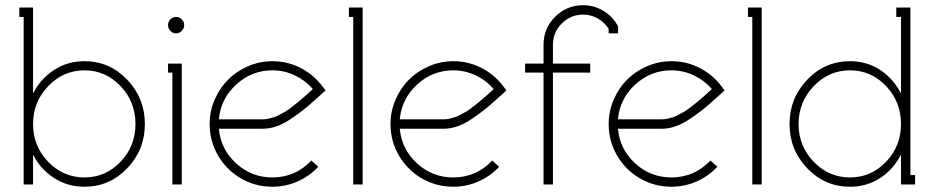

<svg xmlns="http://www.w3.org/2000/svg" viewBox="-20 -708 3585 737"><path d="M106.9 -112.8V0H70.8V-643.1H54.2V-679.2H106.9V-351.1H107.9Q137.2 -407.2 188.7 -440.2Q240.2 -473.1 304.2 -473.1Q400.4 -473.1 468.3 -402.1Q536.1 -331.1 536.1 -231.9Q536.1 -132.8 468.3 -62Q400.4 8.8 304.2 8.8Q240.2 8.8 188.7 -23.9Q137.2 -56.6 107.9 -112.8ZM500 -231.9Q500 -317.4 442.6 -377.7Q385.3 -438 304.2 -438Q223.1 -438 165 -377.4Q106.9 -316.9 106.9 -231.9Q106.9 -147 165 -86.9Q223.1 -26.9 304.2 -26.9Q385.3 -26.9 442.6 -86.9Q500 -147 500 -231.9Z M634 -589.6Q625 -599.1 625 -611.8Q625 -624.5 634 -633.8Q643.1 -643.1 655.8 -643.1Q668.5 -643.1 677.7 -633.8Q687 -624.5 687 -611.8Q687 -599.1 677.7 -589.6Q668.5 -580.1 655.8 -580.1Q643.1 -580.1 634 -589.6ZM641.6 -429.2H625V-463.9H677.7V0H641.6Z M989.7 -250Q999.5 -250 1010.5 -252.4Q1021.5 -254.9 1030.8 -257.8Q1040 -260.7 1052 -267.1Q1064 -273.4 1072 -277.8Q1080.1 -282.2 1092.8 -291.7Q1105.5 -301.3 1111.8 -306.2Q1118.2 -311 1131.1 -322Q1144 -333 1148.4 -336.9Q1152.8 -340.8 1165.8 -352.5Q1178.7 -364.3 1180.7 -366.2Q1151.4 -399.9 1111.1 -418.9Q1070.8 -438 1025.4 -438Q945.8 -438 886.5 -383.3Q827.1 -328.6 820.3 -250ZM820.3 -213.9Q827.1 -135.3 886.2 -81.1Q945.3 -26.9 1025.4 -26.9Q1113.3 -26.9 1175.3 -91.8L1201.7 -67.9Q1168 -31.7 1122.3 -11.5Q1076.7 8.8 1025.4 8.8Q960 8.8 904.5 -23.4Q849.1 -55.7 816.9 -111.1Q784.7 -166.5 784.7 -231.9Q784.7 -280.8 804 -325.4Q823.2 -370.1 855.5 -402.3Q887.7 -434.6 932.4 -453.9Q977.1 -473.1 1025.4 -473.1Q1084.5 -473.1 1135.3 -446.5Q1186 -419.9 1219.7 -374L1229.5 -360.8L1217.8 -350.1Q1213.4 -346.2 1186.8 -322.3Q1160.2 -298.3 1142.6 -284.7Q1125 -271 1097.2 -252Q1069.3 -232.9 1042.2 -223.4Q1015.1 -213.9 989.7 -213.9Z M1319.3 -679.2H1372.1V0H1335.9V-643.1H1319.3Z M1684.1 -250Q1693.8 -250 1704.8 -252.4Q1715.8 -254.9 1725.1 -257.8Q1734.4 -260.7 1746.3 -267.1Q1758.3 -273.4 1766.4 -277.8Q1774.4 -282.2 1787.1 -291.7Q1799.8 -301.3 1806.2 -306.2Q1812.5 -311 1825.4 -322Q1838.4 -333 1842.8 -336.9Q1847.2 -340.8 1860.1 -352.5Q1873 -364.3 1875 -366.2Q1845.7 -399.9 1805.4 -418.9Q1765.1 -438 1719.7 -438Q1640.1 -438 1580.8 -383.3Q1521.5 -328.6 1514.6 -250ZM1514.6 -213.9Q1521.5 -135.3 1580.6 -81.1Q1639.6 -26.9 1719.7 -26.9Q1807.6 -26.9 1869.6 -91.8L1896 -67.9Q1862.3 -31.7 1816.7 -11.5Q1771 8.8 1719.7 8.8Q1654.3 8.8 1598.9 -23.4Q1543.5 -55.7 1511.2 -111.1Q1479 -166.5 1479 -231.9Q1479 -280.8 1498.3 -325.4Q1517.6 -370.1 1549.8 -402.3Q1582 -434.6 1626.7 -453.9Q1671.4 -473.1 1719.7 -473.1Q1778.8 -473.1 1829.6 -446.5Q1880.4 -419.9 1914.1 -374L1923.8 -360.8L1912.1 -350.1Q1907.7 -346.2 1881.1 -322.3Q1854.5 -298.3 1836.9 -284.7Q1819.3 -271 1791.5 -252Q1763.7 -232.9 1736.6 -223.4Q1709.5 -213.9 1684.1 -213.9Z M1995.6 -429.2V-463.9H2066.4V-536.1Q2066.4 -599.1 2110.8 -643.6Q2155.3 -688 2218.3 -688Q2259.8 -688 2294.9 -667.2Q2330.1 -646.5 2349.6 -611.8L2352.5 -606.9V-580.1H2316.4V-597.2Q2300.3 -622.6 2274.4 -637.2Q2248.5 -651.9 2218.3 -651.9Q2170.4 -651.9 2136.5 -617.9Q2102.5 -584 2102.5 -536.1V-463.9H2245.6V-429.2H2102.5V0H2066.4V-429.2Z M2521.5 -250Q2531.2 -250 2542.2 -252.4Q2553.2 -254.9 2562.5 -257.8Q2571.8 -260.7 2583.7 -267.1Q2595.7 -273.4 2603.8 -277.8Q2611.8 -282.2 2624.5 -291.7Q2637.2 -301.3 2643.6 -306.2Q2649.9 -311 2662.8 -322Q2675.8 -333 2680.2 -336.9Q2684.6 -340.8 2697.5 -352.5Q2710.4 -364.3 2712.4 -366.2Q2683.1 -399.9 2642.8 -418.9Q2602.5 -438 2557.1 -438Q2477.5 -438 2418.2 -383.3Q2358.9 -328.6 2352.1 -250ZM2352.1 -213.9Q2358.9 -135.3 2418 -81.1Q2477.1 -26.9 2557.1 -26.9Q2645 -26.9 2707 -91.8L2733.4 -67.9Q2699.7 -31.7 2654.1 -11.5Q2608.4 8.8 2557.1 8.8Q2491.7 8.8 2436.3 -23.4Q2380.9 -55.7 2348.6 -111.1Q2316.4 -166.5 2316.4 -231.9Q2316.4 -280.8 2335.7 -325.4Q2355 -370.1 2387.2 -402.3Q2419.4 -434.6 2464.1 -453.9Q2508.8 -473.1 2557.1 -473.1Q2616.2 -473.1 2667 -446.5Q2717.8 -419.9 2751.5 -374L2761.2 -360.8L2749.5 -350.1Q2745.1 -346.2 2718.5 -322.3Q2691.9 -298.3 2674.3 -284.7Q2656.7 -271 2628.9 -252Q2601.1 -232.9 2574 -223.4Q2546.9 -213.9 2521.5 -213.9Z M2851.1 -679.2H2903.8V0H2867.7V-643.1H2851.1Z M3438.5 -231.9Q3438.5 -317.4 3381.1 -377.7Q3323.7 -438 3242.7 -438Q3161.6 -438 3103.5 -377.4Q3045.4 -316.9 3045.4 -231.9Q3045.4 -147 3103.5 -86.9Q3161.6 -26.9 3242.7 -26.9Q3323.7 -26.9 3381.1 -86.9Q3438.5 -147 3438.5 -231.9ZM3474.6 -679.2V-36.1H3492.7V0H3438.5V-112.8H3437.5Q3408.2 -56.6 3357.4 -23.9Q3306.6 8.8 3242.7 8.8Q3146.5 8.8 3078.6 -62Q3010.7 -132.8 3010.7 -231.9Q3010.7 -331.1 3078.6 -402.1Q3146.5 -473.1 3242.7 -473.1Q3306.6 -473.1 3357.4 -440.2Q3408.2 -407.2 3437.5 -351.1H3438.5V-643.1H3420.4V-679.2Z"/></svg>

Font: Rawengulk
Style: Regular
Weight: 400
Version: Version 0.92